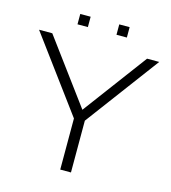

<svg xmlns="http://www.w3.org/2000/svg" viewBox="-122 -938 925 1037"><g transform="rotate(15 341.0 -420.0)"><path d="M416 -782H474V-840H416ZM198 -782H256V-840H198ZM343 -343 79 -700H5L311 -285.9V0H371V-289.5L677 -700H609Z"/></g></svg>

Font: Resamitz
Style: Regular
Weight: 500
Designer: gluk
Foundry: gluk
Version: Version 0.047